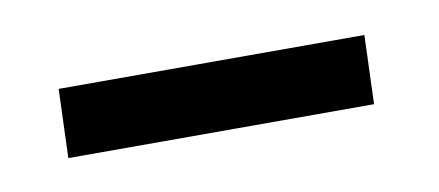

<svg xmlns="http://www.w3.org/2000/svg" viewBox="-26 -805 352 154"><g transform="rotate(-10 150.0 -728.0)"><path d="M22 -700 24 -756H273L271 -700Z"/></g></svg>

Font: Koeln Type Sans Light
Style: Italic
Weight: 300
Italic angle: -7.5°
Designer: Eben Sorkin
Foundry: Eben Sorkin
Version: Version 2.001